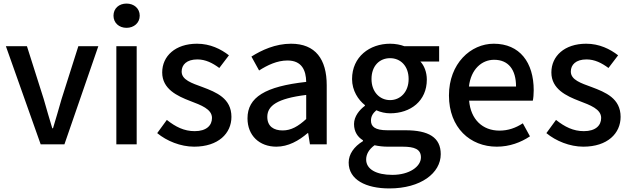

<svg xmlns="http://www.w3.org/2000/svg" viewBox="-20 -809 3533 1076"><path d="M208 0H341L531 -550H419L325 -254C310 -200 293 -144 277 -90H273C257 -144 240 -200 225 -254L131 -550H13Z M632 0H746V-550H632ZM689 -653C731 -653 763 -681 763 -721C763 -762 731 -789 689 -789C647 -789 616 -762 616 -721C616 -681 647 -653 689 -653Z M1068 13C1204 13 1277 -62 1277 -154C1277 -258 1192 -292 1115 -321C1055 -343 998 -361 998 -408C998 -446 1026 -476 1086 -476C1132 -476 1171 -456 1209 -428L1263 -499C1218 -534 1158 -564 1084 -564C963 -564 889 -495 889 -403C889 -310 973 -271 1046 -243C1106 -220 1168 -198 1168 -148C1168 -106 1137 -74 1071 -74C1012 -74 964 -98 915 -137L861 -63C914 -19 992 13 1068 13Z M1529 13C1595 13 1654 -20 1704 -63H1707L1717 0H1811V-331C1811 -477 1748 -564 1611 -564C1523 -564 1446 -528 1389 -492L1432 -414C1479 -444 1533 -470 1591 -470C1672 -470 1695 -414 1696 -350C1467 -325 1367 -264 1367 -146C1367 -49 1434 13 1529 13ZM1564 -78C1515 -78 1478 -100 1478 -154C1478 -216 1533 -257 1696 -277V-142C1651 -101 1612 -78 1564 -78Z M2162 247C2338 247 2450 161 2450 55C2450 -39 2382 -79 2252 -79H2151C2081 -79 2059 -100 2059 -133C2059 -159 2071 -175 2089 -191C2113 -180 2141 -174 2166 -174C2281 -174 2372 -243 2372 -363C2372 -405 2357 -442 2336 -464H2441V-550H2246C2225 -558 2197 -564 2166 -564C2052 -564 1953 -491 1953 -366C1953 -301 1988 -249 2025 -220V-216C1995 -194 1964 -157 1964 -114C1964 -69 1986 -40 2014 -23V-18C1963 13 1934 56 1934 102C1934 198 2030 247 2162 247ZM2166 -248C2109 -248 2062 -293 2062 -366C2062 -441 2108 -483 2166 -483C2224 -483 2270 -440 2270 -366C2270 -293 2223 -248 2166 -248ZM2179 171C2088 171 2032 139 2032 85C2032 57 2046 29 2079 5C2102 10 2127 13 2153 13H2236C2303 13 2339 27 2339 73C2339 124 2275 171 2179 171Z M2764 13C2836 13 2899 -11 2950 -45L2910 -118C2870 -92 2828 -77 2779 -77C2684 -77 2618 -140 2609 -245H2966C2969 -258 2971 -281 2971 -303C2971 -459 2893 -564 2747 -564C2618 -564 2496 -453 2496 -274C2496 -93 2615 13 2764 13ZM2608 -324C2619 -421 2680 -474 2749 -474C2829 -474 2872 -419 2872 -324Z M3249 13C3385 13 3458 -62 3458 -154C3458 -258 3373 -292 3296 -321C3236 -343 3179 -361 3179 -408C3179 -446 3207 -476 3267 -476C3313 -476 3352 -456 3390 -428L3444 -499C3399 -534 3339 -564 3265 -564C3144 -564 3070 -495 3070 -403C3070 -310 3154 -271 3227 -243C3287 -220 3349 -198 3349 -148C3349 -106 3318 -74 3252 -74C3193 -74 3145 -98 3096 -137L3042 -63C3095 -19 3173 13 3249 13Z"/></svg>

Font: Genne Gothic Medium
Style: Regular
Weight: 500
Designer: Ryoko NISHIZUKA (kana & ideographs); Paul D. Hunt (Latin, Greek & Cyrillic); Wenlong ZHANG (bopomofo); Sandoll Communica
Foundry: Adobe Systems Incorporated
Version: Version 1.004;PS 1.004;hotconv 16.6.51;makeotf.lib2.5.65220